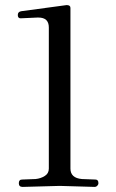

<svg xmlns="http://www.w3.org/2000/svg" viewBox="-20 -731 457 755"><path d="M367 -11Q367 -5 362.5 -0.5Q358 4 353 4L215 0L69 4Q54 4 54 -10.5Q54 -25 67 -25L120 -27Q140 -29 156 -39Q172 -49 172 -68V-623Q172 -662 131 -662Q129 -662 127 -662L61 -659Q50 -659 50 -672Q50 -685 64 -687L242 -711Q257 -711 257 -700V-68Q257 -31 302 -27L355 -25Q367 -25 367 -11Z"/></svg>

Font: Lustria
Style: Regular
Weight: 400
Designer: Matthew Desmond
Foundry: Matthew Desmond
Version: Version 001.001; ttfautohint (v1.6)